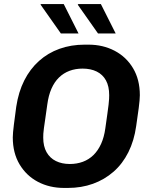

<svg xmlns="http://www.w3.org/2000/svg" viewBox="-20 -916 743 946"><path d="M296 10Q224 10 167 -20Q110 -50 76.5 -106Q43 -162 43 -239Q43 -259 48.5 -302.5Q54 -346 60 -390Q71 -463 99.5 -519.5Q128 -576 172 -615.5Q216 -655 273 -675.5Q330 -696 397 -696H416Q487 -696 544.5 -666Q602 -636 635.5 -580Q669 -524 669 -447Q669 -426 663.5 -383.5Q658 -341 651 -295Q641 -223 612.5 -166Q584 -109 539.5 -70Q495 -31 438 -10.5Q381 10 314 10ZM324 -108Q359 -108 388.5 -119Q418 -130 440.5 -152Q463 -174 478 -207Q493 -240 499 -284Q505 -327 509 -355Q513 -383 515 -400.5Q517 -418 517.5 -428.5Q518 -439 518 -447Q518 -491 502 -520Q486 -549 456.5 -563.5Q427 -578 387 -578Q352 -578 322.5 -567Q293 -556 270.5 -534Q248 -512 233.5 -479Q219 -446 213 -401Q207 -358 203 -330.5Q199 -303 196.5 -285.5Q194 -268 193.5 -257.5Q193 -247 193 -238Q193 -195 209.5 -166Q226 -137 255.5 -122.5Q285 -108 324 -108ZM463 -751 363 -893 366 -896H477L550 -751ZM280 -751 180 -893 181 -896H294L367 -751Z"/></svg>

Font: Chivo Medium SemiBold
Style: Italic
Weight: 600
Italic angle: -8.05°
Version: Version 2.002